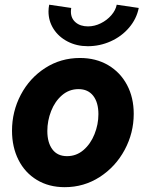

<svg xmlns="http://www.w3.org/2000/svg" viewBox="-20 -776 610 804"><path d="M30.3 -228.5Q30.3 -309.1 67.1 -379.2Q104 -449.2 169.2 -491.2Q234.4 -533.2 314.9 -533.2Q381.8 -533.2 432.9 -503.2Q483.9 -473.1 512 -420.2Q540 -367.2 540 -299.3Q540 -219.2 502 -148.4Q463.9 -77.6 397.7 -34.9Q331.5 7.8 251 7.8Q184.6 7.8 134.5 -22.5Q84.5 -52.7 57.4 -106.4Q30.3 -160.2 30.3 -228.5ZM392.1 -297.9Q392.1 -346.7 370.4 -374.8Q348.6 -402.8 308.6 -402.8Q269.5 -402.8 239.7 -377.2Q210 -351.6 194.1 -311Q178.2 -270.5 178.2 -227.5Q178.2 -178.7 199.5 -150.4Q220.7 -122.1 260.7 -122.1Q299.8 -122.1 329.6 -147.7Q359.4 -173.3 375.7 -214.1Q392.1 -254.9 392.1 -297.9ZM183.1 -728Q183.1 -741.7 186 -756.3L278.3 -742.7Q276.9 -734.9 276.9 -727.5Q276.9 -699.2 296.6 -682.4Q316.4 -665.5 348.6 -665.5Q376 -665.5 402.1 -678.5Q428.2 -691.4 446.3 -712.4Q464.4 -733.4 468.8 -756.3L561 -742.7Q551.8 -696.8 520.5 -660.2Q489.3 -623.5 443.6 -603Q397.9 -582.5 347.7 -582.5Q300.8 -582.5 263.2 -602.1Q225.6 -621.6 204.3 -654.8Q183.1 -688 183.1 -728Z"/></svg>

Font: Reddit Sans Fudge ExBold Italic
Style: Regular
Weight: 800
Italic angle: -11.25°
Designer: Stephen Hutchings
Version: Version 1.013